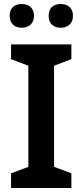

<svg xmlns="http://www.w3.org/2000/svg" viewBox="-20 -986 410 955"><path d="M28 -907C28 -867 55 -848 88 -848C121 -848 149 -867 149 -907C149 -949 121 -966 88 -966C55 -966 28 -949 28 -907ZM222 -907C222 -867 248 -848 282 -848C315 -848 343 -867 343 -907C343 -949 315 -966 282 -966C248 -966 222 -949 222 -907ZM335 -51V-124L249 -156V-659L335 -692V-765H35V-692L121 -659V-156L35 -124V-51Z"/></svg>

Font: Noto Sans Tamil UI SemiBold
Style: Regular
Weight: 600
Designer: Jelle Bosma - Monotype Design Team
Foundry: Monotype Imaging Inc.
Version: Version 2.004